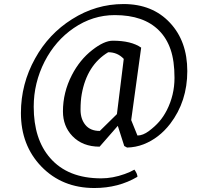

<svg xmlns="http://www.w3.org/2000/svg" viewBox="-20 -715 1040 959"><path d="M666.5 168Q571.8 224.1 451.2 224.1Q290.5 224.1 186.5 116.7Q84.5 10.7 84.5 -150.4Q84.5 -295.9 155.3 -422.9Q223.1 -545.9 339.8 -619.1Q459 -694.8 597.2 -694.8Q741.7 -694.8 829.1 -601.1Q915.5 -508.8 915.5 -359.9Q915.5 -208.5 830.1 -96.7Q774.4 -24.4 696.8 5.9Q657.7 21 614.7 22L600.6 14.2L568.4 -86.4L477.5 17.6Q392.6 17.6 341.8 -35.2Q294.4 -84.5 294.4 -158.7Q294.4 -253.4 338.9 -339.8Q378.4 -416.5 440.4 -464.8Q500 -511.7 543.5 -511.7Q635.7 -511.7 685.1 -477.1L635.3 -115.2L666.5 -38.1Q693.8 -38.1 724.1 -60.8Q754.4 -83.5 775.4 -107.7Q796.4 -131.8 813.5 -165Q851.6 -240.7 851.6 -325.9Q851.6 -411.1 832 -467.8Q812.5 -524.4 774.4 -562.5Q698.2 -639.6 553.2 -639.6Q442.9 -639.6 348.1 -574.7Q256.8 -512.2 203.1 -408.2Q148.4 -300.8 148.4 -182.1Q148.4 -19.5 230.5 74.2Q318.8 175.8 485.4 175.8Q543 175.8 602.5 154.3Q629.4 145 651.4 132.3Q666.5 153.3 666.5 168ZM598.1 -420.9Q566.9 -454.1 520.5 -454.1Q414.1 -390.1 388.2 -244.6Q382.3 -211.9 382.3 -166.3Q382.3 -120.6 406.7 -90.8Q431.2 -61 478.5 -61L564 -145Z"/></svg>

Font: Trykker
Style: Regular
Weight: 400
Designer: Magnus Gaarde
Foundry: Magnus Gaarde
Version: Version 1.001